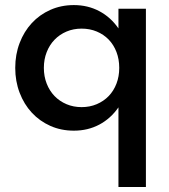

<svg xmlns="http://www.w3.org/2000/svg" viewBox="-20 -500 666 756"><path d="M270.9 -480Q325.9 -480 370.9 -456.1Q415.9 -432.3 446.4 -388.2V-465.5H554.5V236.4H446.4V-77.3Q415.9 -33.2 370.9 -9.3Q325.9 14.5 270.9 14.5Q220.5 14.5 178.2 -4.3Q135.9 -23.2 105.2 -56.4Q74.5 -89.5 57.3 -134.8Q40 -180 40 -232.7Q40 -285.5 57.3 -330.7Q74.5 -375.9 105.2 -409.1Q135.9 -442.3 178.2 -461.1Q220.5 -480 270.9 -480ZM152.7 -232.7Q152.7 -199.1 163.9 -170.7Q175 -142.3 194.8 -121.8Q214.5 -101.4 241.8 -89.8Q269.1 -78.2 301.4 -78.2Q333.6 -78.2 360.9 -89.8Q388.2 -101.4 408 -121.8Q427.7 -142.3 438.6 -170.7Q449.5 -199.1 449.5 -232.7Q449.5 -266.8 438.6 -295.2Q427.7 -323.6 408 -344.1Q388.2 -364.5 360.9 -375.9Q333.6 -387.3 301.4 -387.3Q269.1 -387.3 241.8 -375.7Q214.5 -364.1 194.8 -343.6Q175 -323.2 163.9 -294.8Q152.7 -266.4 152.7 -232.7Z"/></svg>

Font: Spartan MB SemBd
Style: Regular
Weight: 600
Designer: Matt Bailey, Mirko Velimirovic
Foundry: Matt Bailey
Version: Version 1.005